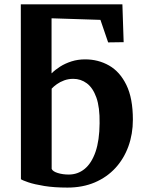

<svg xmlns="http://www.w3.org/2000/svg" viewBox="-20 -839 656 870"><path d="M285.7 11Q225.5 11 180.6 3.7Q135.6 -3.6 108.6 -12.8Q81.6 -22 74.8 -27L74.3 -819.4H534.6L540.3 -647.9L470 -646.9L435.1 -749L213.6 -756.1V-506.5Q229.7 -522.6 252.5 -537.2Q275.4 -551.7 304.2 -560.9Q332.9 -570 366 -570Q425 -570 474.1 -542.2Q523.1 -514.4 552.6 -454.2Q582.1 -394 582.1 -296.5Q582.1 -231.8 561.8 -175.8Q541.5 -119.8 503 -77.8Q464.4 -35.9 409.5 -12.4Q354.5 11 285.7 11ZM291.3 -48.1Q332.6 -48.1 363.8 -73.8Q395.1 -99.6 412.9 -151.1Q430.7 -202.7 431.3 -280.3Q432.5 -352.7 416.7 -397Q400.9 -441.2 373.4 -461.5Q346 -481.8 311.8 -481.8Q290.2 -481.8 271.2 -474.9Q252.3 -468 237.7 -457.6Q223.1 -447.2 214.1 -437.3V-73.5Q219.4 -62 241.7 -55.1Q264 -48.1 291.3 -48.1Z"/></svg>

Font: Merriweather Light
Style: Regular
Weight: 300
Designer: Eben Sorkin
Foundry: Eben Sorkin
Version: Version 2.100